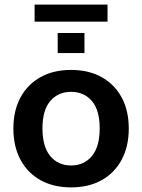

<svg xmlns="http://www.w3.org/2000/svg" viewBox="-20 -802 616 832"><path d="M288 10Q212 10 156 -21Q100 -52 69 -109.5Q38 -167 38 -245Q38 -323 69 -380Q100 -437 156 -468Q212 -499 288 -499Q364 -499 420 -468Q476 -437 507 -380Q538 -323 538 -245Q538 -167 507 -109.5Q476 -52 420 -21Q364 10 288 10ZM288 -85Q344 -85 378 -125.5Q412 -166 412 -246Q412 -325 378 -364.5Q344 -404 288 -404Q232 -404 198 -364.5Q164 -325 164 -246Q164 -166 198 -125.5Q232 -85 288 -85ZM130 -708V-782H446V-708ZM230 -572V-659H346V-572Z"/></svg>

Font: Nunito Sans 12pt ExtraLight 12pt
Style: Bold
Weight: 700
Version: Version 3.101;gftools[0.9.27]